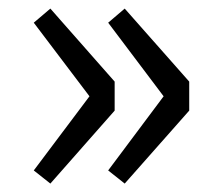

<svg xmlns="http://www.w3.org/2000/svg" viewBox="-20 -510 519 456"><path d="M99.6 -74 60.2 -105.2 192.5 -281.3 60.2 -456.1 99.6 -489.6 252.3 -316.2V-247.3ZM276.2 -74 236.9 -105.2 368.6 -281.3 236.9 -456.1 276.2 -489.6 429.4 -316.2V-247.3Z"/></svg>

Font: Noto Sans TC
Style: Regular
Weight: 100
Designer: Ryoko NISHIZUKA 西塚涼子 (kana, bopomofo & ideographs); Paul D. Hunt (Latin, Greek & Cyrillic); Sandoll Communications 산돌커뮤니
Foundry: Adobe
Version: Version 2.004;hotconv 1.0.118;makeotfexe 2.5.65603